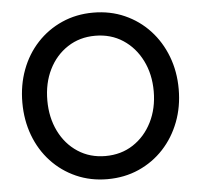

<svg xmlns="http://www.w3.org/2000/svg" viewBox="-52 -763 864 827"><g transform="rotate(-5 380.5 -350.0)"><path d="M719 -350Q719 -274 694 -208.5Q669 -143 623.5 -94Q578 -45 516 -17.5Q454 10 380 10Q307 10 245 -17.5Q183 -45 137.5 -94Q92 -143 67.5 -208.5Q43 -274 43 -350Q43 -426 67.5 -491.5Q92 -557 137.5 -606Q183 -655 245 -682.5Q307 -710 380 -710Q454 -710 516 -682.5Q578 -655 623.5 -606Q669 -557 694 -491.5Q719 -426 719 -350ZM611 -350Q611 -424 581.5 -483Q552 -542 500 -576Q448 -610 380 -610Q313 -610 261 -576Q209 -542 180 -483.5Q151 -425 151 -350Q151 -276 180 -217Q209 -158 261 -124Q313 -90 380 -90Q448 -90 500 -124Q552 -158 581.5 -217Q611 -276 611 -350Z"/></g></svg>

Font: Quicksand SemiBold
Style: Regular
Weight: 600
Designer: Andrew Paglinawan
Foundry: Andrew Paglinawan
Version: Version 3.006